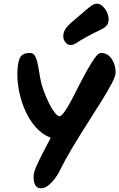

<svg xmlns="http://www.w3.org/2000/svg" viewBox="-20 -1034 647 1041"><path d="M302 -404Q313 -404 330.5 -429Q348 -454 368.5 -493Q389 -532 411 -575.5Q433 -619 455 -658Q477 -697 495.5 -722Q514 -747 528 -747Q563 -747 585 -715Q607 -683 607 -642Q607 -621 585.5 -580.5Q564 -540 529.5 -484.5Q495 -429 454 -365Q413 -301 372.5 -233.5Q332 -166 300 -101Q294 -88 278.5 -67Q263 -46 243 -29.5Q223 -13 202 -13Q162 -13 162 -77Q162 -97 177 -132Q192 -167 214 -208.5Q236 -250 255 -287Q209 -305 175 -343Q141 -381 118.5 -430.5Q96 -480 85 -532.5Q74 -585 74 -631Q74 -685 86 -716Q98 -747 143 -747Q162 -747 171.5 -727.5Q181 -708 186.5 -676.5Q192 -645 198.5 -609Q205 -573 217 -541Q231 -504 246.5 -473Q262 -442 277 -423Q292 -404 302 -404ZM380 -923Q420 -957 442.5 -976.5Q465 -996 478.5 -1005Q492 -1014 505 -1014Q521 -1014 535.5 -1001Q550 -988 559.5 -968.5Q569 -949 569 -930Q569 -906 556 -893Q543 -880 514 -867Q485 -854 437 -827Q410 -812 394.5 -801Q379 -790 362 -790Q346 -790 334.5 -805Q323 -820 323 -836Q323 -858 334.5 -876.5Q346 -895 380 -923Z"/></svg>

Font: Kalam Variable Light
Style: Regular
Weight: 300
Designer: Lipi Raval, Jonny Pinhorn
Foundry: Indian Type Foundry
Version: Version 3.000